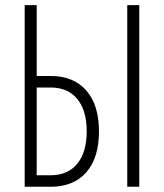

<svg xmlns="http://www.w3.org/2000/svg" viewBox="-20 -713 626 733"><path d="M74.2 0V-693.4H120.1V-422.9H173.3Q261.2 -422.9 309.6 -367.4Q357.9 -312 357.9 -211.4Q357.9 -110.8 309.6 -55.4Q261.2 0 173.3 0ZM120.1 -43.9H173.3Q238.8 -43.9 274.9 -87.9Q311 -131.8 311 -211.4Q311 -291.5 274.9 -335.2Q238.8 -378.9 173.3 -378.9H120.1ZM465.8 0V-693.4H511.7V0Z"/></svg>

Font: Cascadia Code ExtraLight
Style: Regular
Weight: 200
Monospace: yes
Designer: Aaron Bell
Foundry: Saja Typeworks
Version: Version 2407.024; ttfautohint (v1.8.4)